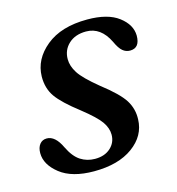

<svg xmlns="http://www.w3.org/2000/svg" viewBox="-78 -526 556 604"><g transform="rotate(-15 200.0 -224.5)"><path d="M169.5 -27.5Q201 -27.5 220 -44.8Q239 -62 239 -88Q239 -109 224.5 -130Q210 -151 165 -186.5Q113 -226.5 93.2 -254.5Q73.5 -282.5 74 -321Q75 -377 124 -417.2Q173 -457.5 258.5 -457.5Q325 -457.5 360.2 -430.8Q395.5 -404 396 -368.5Q396 -328 364 -328Q350.5 -328 340 -336.8Q329.5 -345.5 319 -368.5Q293 -422 245 -422Q209.5 -422 188.2 -402.2Q167 -382.5 167 -352.5Q167 -330 181.8 -307Q196.5 -284 243 -246Q298 -203.5 315.8 -175Q333.5 -146.5 332 -112.5Q330.5 -59.5 283.2 -25Q236 9.5 156.5 9.5Q85 9.5 46 -21.2Q7 -52 7 -89.5Q7 -107.5 15.5 -118.2Q24 -129 38.5 -129Q66 -129 85.5 -87.5Q101.5 -54.5 122.5 -41Q143.5 -27.5 169.5 -27.5Z"/></g></svg>

Font: Fraunces 72pt S050
Style: Italic
Weight: 400
Italic angle: -16°
Version: Version 1.000; ttfautohint (v1.8.3)